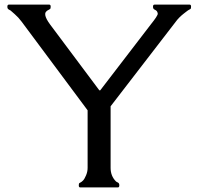

<svg xmlns="http://www.w3.org/2000/svg" viewBox="-20 -820 868 840"><path d="M363.3 -337.4 74.7 -725.1Q61 -743.7 44.4 -758.1Q27.8 -772.5 26.4 -773.9Q24.9 -775.4 18.6 -778.3Q12.2 -781.2 12.2 -790.5Q12.2 -799.8 18.6 -799.8H195.3Q201.7 -799.8 201.7 -791.3Q201.7 -782.7 199.5 -781Q197.3 -779.3 193.4 -777.3Q175.3 -769.5 178 -753.7Q180.7 -737.8 199.2 -712.9L414.6 -424.8H418.5L639.6 -712.9Q671.4 -752.4 670.2 -760.5Q668.9 -768.6 665.5 -772Q662.1 -775.4 655.8 -778.3Q649.4 -781.2 649.4 -790.5Q649.4 -799.8 655.8 -799.8H809.6Q815.9 -799.8 815.9 -791.3Q815.9 -782.7 813.7 -781Q811.5 -779.3 807.6 -777.6Q803.7 -775.9 802.2 -774.4Q800.8 -772.9 794.4 -768.6L781.2 -758.3Q761.7 -742.7 749 -725.1L463.9 -355V-85.4Q463.9 -49.8 487.3 -26.4Q489.3 -24.4 495.6 -21.5Q502 -18.6 502 -9.3Q502 0 495.6 0H331.1Q324.7 0 324.7 -8.5Q324.7 -17.1 326.9 -18.8Q329.1 -20.5 333 -22.2Q336.9 -23.9 343.3 -30.3Q349.6 -36.6 356.4 -52.7Q363.3 -68.8 363.3 -85.4Z"/></svg>

Font: Della Respira
Style: Regular
Weight: 500
Version: Version 0.201